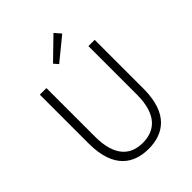

<svg xmlns="http://www.w3.org/2000/svg" viewBox="-265 -1085 1235 1235"><g transform="rotate(-45 352.5 -467.5)"><path d="M352 13C483 13 602 -55 602 -285V-729H545V-288C545 -98 455 -41 352 -41C251 -41 163 -98 163 -288V-729H103V-285C103 -55 221 13 352 13ZM330 -780 483 -905 446 -948 304 -810Z"/></g></svg>

Font: Noto Sans T Chinese Light
Style: Regular
Weight: 300
Designer: Ryoko NISHIZUKA (kana & ideographs); Paul D. Hunt (Latin, Greek & Cyrillic); Wenlong ZHANG (bopomofo); Sandoll Communica
Foundry: Adobe Systems Incorporated
Version: Version 1.000;PS 1;hotconv 1.0.78;makeotf.lib2.5.61930